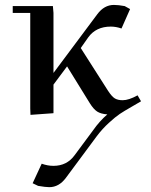

<svg xmlns="http://www.w3.org/2000/svg" viewBox="-20 -464 618 787"><path d="M32.2 -411.1V-439H196.8L199.2 -411.1V-165L378.9 -405.8Q407.2 -443.8 446.8 -443.8Q465.8 -443.8 491.2 -439L513.2 -426.8L478 -347.2Q455.6 -355 434.1 -355Q373.5 -355 341.8 -311L311 -267.1L422.9 -91.8Q438.5 -67.9 450.9 -60.5Q463.4 -53.2 482.9 -53.2Q507.8 -53.2 543.9 -73.2L558.1 -48.8Q548.8 -43 518.8 -25.9Q488.8 -8.8 471.2 2.9Q453.6 14.6 426.3 39.6Q398.9 64.5 376 95.2L250 265.1Q221.7 303.2 182.1 303.2Q167.5 303.2 136.2 297.9L113.8 287.1L150.9 207Q175.3 215.8 199.2 215.8Q254.4 215.8 286.1 171.9L361.8 69.8Q388.2 32.2 419.9 4.9Q393.1 2.9 378.2 -6.8Q363.3 -16.6 348.1 -41L254.9 -191.9L199.2 -117.2V0L105 6.8L104 -19V-411.1Z"/></svg>

Font: Dehuti
Style: Bold
Weight: 700
Version: Version 1.2